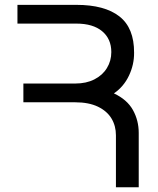

<svg xmlns="http://www.w3.org/2000/svg" viewBox="-20 -770 652 790"><path d="M51.8 -750H294.4Q410.6 -750 471.4 -702.4Q532.2 -654.8 531.7 -553.2Q532.2 -504.4 510.7 -459Q489.3 -413.6 448.7 -385.7Q502.9 -360.4 526.9 -317.4Q550.8 -274.4 550.8 -223.1V0.5H457V-213.4Q457 -252 438.7 -282.5Q420.4 -313 382.8 -331.1Q345.2 -349.1 289.6 -349.1H76.2V-426.3H289.6Q335 -426.3 368.4 -443.4Q401.9 -460.4 419.9 -490Q438 -519.5 438 -555.7Q438 -609.9 400.4 -641.4Q362.8 -672.9 294.4 -672.9H51.8Z"/></svg>

Font: Mardoto
Style: Regular
Weight: 400
Designer: Christian Robertson, Vahan Hovhannisyan
Foundry: Google
Version: Version 1.000